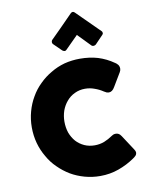

<svg xmlns="http://www.w3.org/2000/svg" viewBox="-98 -976 824 1058"><g transform="rotate(-10 314.0 -446.5)"><path d="M476.6 -195.3Q484.4 -200.2 490.2 -202.1Q496.1 -203.1 500 -203.1Q508.8 -203.1 515.6 -199.2Q522.5 -196.3 530.3 -184.6Q548.8 -156.2 585.9 -99.6Q588.9 -95.7 590.8 -90.8Q592.8 -85.9 592.8 -83Q592.8 -71.3 585.9 -64.5Q578.1 -56.6 570.3 -51.8Q529.3 -23.4 480.5 -5.9Q431.6 11.7 377 11.7Q332 11.7 290 0Q248 -11.7 212.9 -32.2Q176.8 -53.7 146.5 -84Q116.2 -113.3 95.7 -150.4Q74.2 -186.5 62.5 -228.5Q50.8 -271.5 50.8 -317.4Q50.8 -363.3 62.5 -405.3Q74.2 -448.2 95.7 -484.4Q116.2 -520.5 146.5 -549.8Q176.8 -580.1 212.9 -600.6Q248 -622.1 290 -633.8Q332 -644.5 377 -644.5Q431.6 -644.5 477.5 -630.9Q524.4 -616.2 564.5 -587.9Q564.5 -587.9 563.5 -588.9Q574.2 -582 580.1 -574.2Q586.9 -565.4 586.9 -551.8Q586.9 -543 581.1 -533.2Q566.4 -508.8 536.1 -458Q522.5 -433.6 502.9 -433.6Q498 -433.6 491.2 -435.5Q485.4 -438.5 476.6 -443.4Q455.1 -458 429.7 -466.8Q404.3 -476.6 376 -476.6Q344.7 -476.6 318.4 -463.9Q291 -451.2 272.5 -428.7Q253.9 -407.2 243.2 -377.9Q233.4 -348.6 233.4 -317.4Q233.4 -284.2 243.2 -254.9Q253.9 -226.6 272.5 -205.1Q291 -184.6 318.4 -171.9Q344.7 -160.2 376 -160.2Q404.3 -160.2 429.7 -169.9Q454.1 -179.7 476.6 -195.3ZM372.1 -900.4Q376 -903.3 377.9 -904.3Q379.9 -905.3 383.8 -905.3Q387.7 -905.3 393.6 -900.4Q436.5 -857.4 522.5 -772.5Q526.4 -769.5 526.4 -760.7Q526.4 -756.8 521.5 -752Q506.8 -736.3 477.5 -706.1Q471.7 -701.2 463.9 -701.2Q457 -701.2 453.1 -705.1Q429.7 -729.5 383.8 -776.4Q366.2 -758.8 312.5 -705.1Q306.6 -699.2 300.8 -701.2Q294.9 -702.1 290 -706.1Q275.4 -720.7 245.1 -750Q243.2 -752.9 242.2 -754.9Q241.2 -757.8 241.2 -760.7Q241.2 -764.6 242.2 -767.6Q243.2 -769.5 245.1 -772.5Q288.1 -814.5 372.1 -900.4Z"/></g></svg>

Font: Cocogoose
Style: Regular
Weight: 400
Designer: Cosimo Lorenzo Pancini
Version: Version 1.000